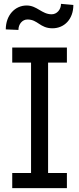

<svg xmlns="http://www.w3.org/2000/svg" viewBox="-20 -973 409 993"><path d="M122.2 -872.2C176.1 -872.2 186.1 -826.7 251.4 -826.7C312.5 -826.7 359.4 -873.6 359.4 -947.4L295.5 -953.1C295.5 -923.3 274.1 -899.1 247.2 -899.1C196 -899.1 171.9 -944.6 117.9 -944.6C56.8 -944.6 9.9 -893.5 9.9 -821L75.3 -818.2C75.3 -848 95.2 -872.2 122.2 -872.2ZM140.6 -649.1V-78.1H43.3V0H326V-78.1H228.7V-649.1H326V-727.3H43.3V-649.1Z"/></svg>

Font: Riot Sans 2.0
Style: Regular
Weight: 400
Designer: Rasmus Andersson
Foundry: rsms
Version: Version 3.006;hotconv 1.0.109;makeotfexe 2.5.65596